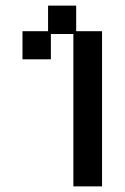

<svg xmlns="http://www.w3.org/2000/svg" viewBox="-20 -651 444 683"><path d="M241 12V-530H161V-440H60V-540H151V-631H251V-540H343V12Z"/></svg>

Font: Pixelify Sans
Style: Regular
Weight: 400
Designer: Stefie Justprince
Foundry: Typecalism Foundryline
Version: Version 1.000;February 13, 2025;FontCreator 15.0.0.3015 64-b